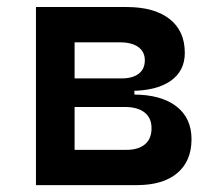

<svg xmlns="http://www.w3.org/2000/svg" viewBox="-20 -538 626 558"><path d="M189.9 0V-102.5H347.7Q382.3 -102.5 401.4 -118.7Q420.4 -134.8 420.4 -165.5Q420.4 -195.3 400.1 -211.2Q379.9 -227.1 342.3 -227.1H173.8V-263.2H367.2Q447.8 -263.2 492.2 -229.2Q536.6 -195.3 536.6 -133.3Q536.6 -69.8 495.1 -34.9Q453.6 0 377.9 0ZM84.5 0V-517.6H196.8V0ZM150.4 -243.2V-291H370.6V-243.2ZM173.8 -273.9V-310.1H333Q365.2 -310.1 383.1 -323.7Q400.9 -337.4 400.9 -362.8Q400.9 -387.7 381.8 -401.4Q362.8 -415 328.1 -415H189.9V-517.6H347.7Q428.2 -517.6 472.7 -482.9Q517.1 -448.2 517.1 -384.3Q517.1 -331.5 475.6 -302.7Q434.1 -273.9 358.4 -273.9Z"/></svg>

Font: Cascadia Mono Medium
Style: Regular
Weight: 500
Monospace: yes
Designer: Aaron Bell
Foundry: Saja Typeworks
Version: Version 2407.024